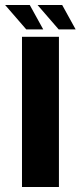

<svg xmlns="http://www.w3.org/2000/svg" viewBox="-66 -744 320 764"><path d="M21.5 0V-597.5H168.5V0ZM167.5 -627 83.5 -724H181.5L235 -627ZM38.5 -627 -45.5 -724H52.5L106 -627Z"/></svg>

Font: Anybody Condensed Regular
Style: Bold
Weight: 700
Width: 3
Designer: Tyler Finck
Foundry: Etcetera Type Company
Version: Version 1.010; ttfautohint (v1.8.3) -l 8 -r 50 -G 200 -x 14 